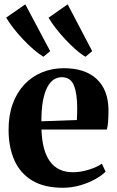

<svg xmlns="http://www.w3.org/2000/svg" viewBox="-20 -853 540 884"><path d="M269.5 11.5Q183.5 11.5 128.2 -21.8Q73 -55 46.2 -115.2Q19.5 -175.5 19.5 -256Q19.5 -322.5 38.5 -374.8Q57.5 -427 92 -463.8Q126.5 -500.5 173 -519.8Q219.5 -539 274.5 -539Q371 -539 424.5 -489.8Q478 -440.5 479.5 -348.5Q479.5 -315.5 477.8 -293Q476 -270.5 472 -256.5H171Q172.5 -208 182.2 -171.2Q192 -134.5 210 -109.8Q228 -85 254.5 -72.5Q281 -60 316.5 -60Q351 -60 389 -71.8Q427 -83.5 449 -99.5L466 -63Q451 -46.5 420.5 -29.2Q390 -12 350.8 -0.2Q311.5 11.5 269.5 11.5ZM170.5 -294.5 334 -300.5Q334.5 -314 335 -327Q335.5 -340 335.5 -353.5Q335.5 -422.5 320.2 -460Q305 -497.5 264.5 -497.5Q244 -497.5 227 -486.2Q210 -475 197.2 -450.5Q184.5 -426 177.5 -387.5Q170.5 -349 170.5 -294.5ZM179.5 -592Q160 -603.5 135.2 -624.8Q110.5 -646 85.8 -672.2Q61 -698.5 40.8 -724.8Q20.5 -751 8.5 -772L96.5 -833L211 -617.5L180.5 -592ZM373 -592Q353 -603.5 329 -624.5Q305 -645.5 280.8 -671.5Q256.5 -697.5 236.2 -723.8Q216 -750 203.5 -771.5L291.5 -833L404.5 -617.5L374 -592Z"/></svg>

Font: Merriweather 96pt
Style: Bold
Weight: 700
Version: Version 2.100